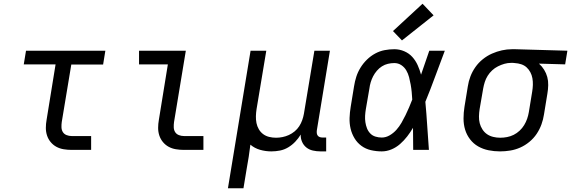

<svg xmlns="http://www.w3.org/2000/svg" viewBox="-20 -801 3052 1026"><path d="M363 0Q341 0 320 -3.5Q299 -7 281.5 -16.5Q264 -26 251 -41.5Q238 -57 231.5 -76.5Q225 -96 225 -117.5Q225 -139 229 -161L277 -457H107L119 -530H543L531 -456H361L310 -149Q308 -135 308.5 -120.5Q309 -106 316 -95Q323 -84 336 -79Q349 -74 363 -74H467V0Z M963 0Q941 0 920 -3.5Q899 -7 881.5 -16.5Q864 -26 851 -41.5Q838 -57 831.5 -76.5Q825 -96 825 -117.5Q825 -139 829 -161L877 -457H723V-530H973L910 -149Q908 -135 908.5 -120.5Q909 -106 916 -95Q923 -84 936 -79Q949 -74 963 -74H1067V0Z M1198 205 1319 -530H1403L1351 -218Q1348 -199 1347.5 -180Q1347 -161 1350.5 -143.5Q1354 -126 1363 -110.5Q1372 -95 1386 -84.5Q1400 -74 1418 -69.5Q1436 -65 1455 -65Q1472 -65 1489.5 -68.5Q1507 -72 1523.5 -79.5Q1540 -87 1554.5 -99Q1569 -111 1579 -126.5Q1589 -142 1595 -159Q1601 -176 1604 -193L1660 -530H1743L1673 -104Q1672 -96 1673 -88.5Q1674 -81 1678.5 -75.5Q1683 -70 1690 -68Q1697 -66 1705 -66H1723V8H1693Q1672 8 1652 3.5Q1632 -1 1617 -13Q1602 -25 1594 -43.5Q1586 -62 1587 -82Q1575 -62 1558 -44Q1541 -26 1520 -13.5Q1499 -1 1476 3.5Q1453 8 1430 8Q1399 8 1369.5 -0.5Q1340 -9 1318 -28Q1318 -28 1318 -28Q1318 -28 1318 -28Q1314 5 1309 37.5Q1304 70 1298 102L1281 205Z M2020 8Q1991 8 1962.5 1.5Q1934 -5 1911.5 -21.5Q1889 -38 1874.5 -62Q1860 -86 1853.5 -113.5Q1847 -141 1848 -170.5Q1849 -200 1854 -230L1872 -340Q1876 -366 1884 -391Q1892 -416 1906.5 -439.5Q1921 -463 1941 -482.5Q1961 -502 1985 -515Q2009 -528 2035 -533Q2061 -538 2087 -538Q2115 -538 2140.5 -527Q2166 -516 2183.5 -496.5Q2201 -477 2212 -452.5Q2223 -428 2230 -402Q2241 -434 2252 -466Q2263 -498 2274 -530H2357Q2331 -462 2306 -393.5Q2281 -325 2253 -257Q2259 -193 2263 -128.5Q2267 -64 2272 0H2188Q2188 -30 2187.5 -59.5Q2187 -89 2187 -118Q2173 -94 2156 -72Q2139 -50 2118 -31.5Q2097 -13 2071.5 -2.5Q2046 8 2020 8ZM2020 -66Q2042 -66 2062.5 -78Q2083 -90 2098.5 -107.5Q2114 -125 2125.5 -145Q2137 -165 2147 -185.5Q2157 -206 2166 -227Q2175 -248 2183 -269Q2182 -289 2180 -309.5Q2178 -330 2174.5 -349.5Q2171 -369 2166 -388.5Q2161 -408 2151 -425Q2141 -442 2124.5 -453Q2108 -464 2087 -464Q2070 -464 2053 -460Q2036 -456 2021 -446.5Q2006 -437 1994 -423Q1982 -409 1974 -393.5Q1966 -378 1961 -361.5Q1956 -345 1954 -328L1935 -218Q1932 -200 1931 -182.5Q1930 -165 1932.5 -148Q1935 -131 1941 -115.5Q1947 -100 1958.5 -88Q1970 -76 1986.5 -71Q2003 -66 2020 -66ZM2128 -585 2080 -635 2238 -781 2297 -719Z M2652 8Q2621 8 2591 2Q2561 -4 2535.5 -18.5Q2510 -33 2492 -56.5Q2474 -80 2465.5 -108Q2457 -136 2457 -167.5Q2457 -199 2462 -230L2480 -340Q2484 -367 2494 -393Q2504 -419 2520.5 -442.5Q2537 -466 2560 -484.5Q2583 -503 2609 -514.5Q2635 -526 2662 -532Q2689 -538 2716 -538Q2720 -538 2724.5 -538Q2729 -538 2733 -538L3012 -530L3000 -457L2860 -461Q2876 -447 2887.5 -428.5Q2899 -410 2904.5 -389.5Q2910 -369 2909.5 -346Q2909 -323 2905 -300L2887 -190Q2883 -163 2873.5 -136.5Q2864 -110 2848 -86Q2832 -62 2809 -43Q2786 -24 2760 -12.5Q2734 -1 2706.5 3.5Q2679 8 2652 8ZM2653 -65Q2671 -65 2689.5 -68.5Q2708 -72 2725 -80.5Q2742 -89 2756.5 -102.5Q2771 -116 2781 -132.5Q2791 -149 2797 -166.5Q2803 -184 2806 -202L2824 -312Q2827 -330 2827.5 -348Q2828 -366 2825 -383Q2822 -400 2814 -415Q2806 -430 2794 -441Q2782 -452 2765.5 -457.5Q2749 -463 2731 -464L2721 -465Q2718 -465 2715.5 -465Q2713 -465 2711 -465Q2693 -465 2675.5 -460Q2658 -455 2641 -446.5Q2624 -438 2610 -425Q2596 -412 2586 -396Q2576 -380 2570.5 -362.5Q2565 -345 2562 -328L2543 -218Q2540 -199 2539.5 -179.5Q2539 -160 2543.5 -142.5Q2548 -125 2558 -109.5Q2568 -94 2582.5 -84Q2597 -74 2615.5 -69.5Q2634 -65 2653 -65Z"/></svg>

Font: Iosevka Curly Extended Oblique
Style: Regular
Weight: 400
Width: 7
Italic angle: -9°
Monospace: yes
Designer: Belleve Invis
Foundry: Belleve Invis
Version: Version 11.1.0; ttfautohint (v1.8.3)